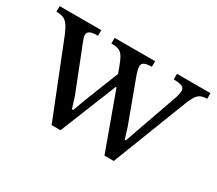

<svg xmlns="http://www.w3.org/2000/svg" viewBox="-112 -663 969 859"><g transform="rotate(30 372.5 -233.5)"><path d="M539 6H491L380 -299L366 -327L350 -371Q338 -404 327.5 -419.5Q317 -435 303 -439.5Q289 -444 267 -444V-473H476V-444Q448 -444 437 -437.5Q426 -431 426 -419Q426 -410 428.5 -399.5Q431 -389 435 -378L516 -159L534 -101H540L560 -159L639 -383Q640 -387 642.5 -396.5Q645 -406 645 -419Q645 -433 631 -438.5Q617 -444 589 -444V-473H762V-444Q733 -444 718 -430.5Q703 -417 688 -378ZM264 6H218L68 -371Q55 -402 44 -417.5Q33 -433 19 -438.5Q5 -444 -17 -444V-473H198V-444Q168 -444 156.5 -437.5Q145 -431 145 -419Q145 -409 148.5 -400Q152 -391 156 -380L243 -159L261 -101H268L289 -159L365 -351L398 -285H381Z"/></g></svg>

Font: STIX Two Text
Style: Regular
Weight: 400
Designer: Ross Mills, John Hudson & Paul Hanslow, Tiro Typeworks Ltd; with prior portions MicroPress Inc., and Coen Hoffman.
Foundry: Tiro Typeworks Ltd
Version: Version 2.13 b171